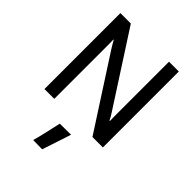

<svg xmlns="http://www.w3.org/2000/svg" viewBox="-279 -844 1271 1271"><g transform="rotate(45 356.5 -209.0)"><path d="M83 0H174.8V-488.3Q174.8 -502.9 174.6 -521.2Q174.3 -539.6 173.8 -554.2H177.2Q184.1 -542 192.4 -527.3Q200.7 -512.7 210.4 -498L532.2 0H629.9V-710.9H538.1V-222.7Q538.1 -208 538.3 -189.7Q538.6 -171.4 539.1 -156.7H535.2Q529.3 -168.9 520.8 -183.6Q512.2 -198.2 502.4 -212.9L180.7 -710.9H83ZM269 291.5 354.5 293 421.4 89.4 316.9 90.3Q301.3 158.2 292.2 199.5Q283.2 240.7 269 291.5Z"/></g></svg>

Font: Roboto Flex
Style: Regular
Weight: 400
Designer: Berlow after Robertson
Foundry: Google
Version: Version 3.200;gftools[0.9.32]